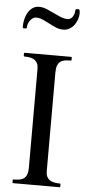

<svg xmlns="http://www.w3.org/2000/svg" viewBox="-62 -976 465 1010"><g transform="rotate(5 170.5 -470.5)"><path d="M292.5 -19.5Q296.4 -19.5 296.4 -15.6V-3.9Q296.4 -2.4 295.9 -1.2Q295.4 0 292.5 0H47.9Q45.4 0 44.7 -1.5Q43.9 -2.9 43.9 -3.9V-15.6Q43.9 -16.6 44.7 -18.1Q45.4 -19.5 47.9 -19.5Q64.9 -19.5 78.9 -21.7Q92.8 -23.9 102.5 -31.2Q112.3 -38.6 117.7 -52.2Q123 -65.9 123 -89.4V-610.4Q123 -627 117.9 -638.2Q112.8 -649.4 103.3 -656.2Q93.8 -663.1 79.8 -666Q65.9 -668.9 48.8 -668.9Q44.9 -668.9 44.9 -672.9V-684.6Q44.9 -688.5 48.8 -688.5H293.5Q295.9 -688.5 296.6 -687Q297.4 -685.5 297.4 -684.6V-672.9Q297.4 -671.9 296.6 -670.4Q295.9 -668.9 293.5 -668.9Q276.4 -668.9 262.5 -666.7Q248.5 -664.6 238.8 -657.2Q229 -649.9 223.6 -636.2Q218.3 -622.6 218.3 -599.1V-78.1Q218.3 -61.5 223.4 -50.3Q228.5 -39.1 238 -32.2Q247.6 -25.4 261.5 -22.5Q275.4 -19.5 292.5 -19.5ZM311.5 -941.4Q314 -941.4 315.2 -939Q316.4 -936.5 317.1 -933.3Q317.9 -930.2 318.1 -926.8Q318.4 -923.3 318.4 -921.4Q318.4 -905.3 313 -888.7Q307.6 -872.1 297.4 -858.4Q287.1 -844.7 272.5 -836.2Q257.8 -827.6 239.3 -827.6Q219.2 -827.6 200.7 -835.4Q182.1 -843.3 164.3 -852.8Q146.5 -862.3 128.4 -870.4Q110.4 -878.4 91.3 -878.4Q84.5 -878.4 76.9 -874Q69.3 -869.6 63 -862.1Q56.6 -854.5 52.5 -844.2Q48.3 -834 48.3 -822.3Q48.3 -818.4 45.9 -817.4Q43.5 -816.4 40.5 -816.4H30.3Q26.4 -816.4 26.4 -824.2Q26.4 -846.7 31.7 -867.2Q37.1 -887.7 46.9 -902.8Q56.6 -918 70.8 -927Q85 -936 102.5 -936Q123 -936 142.6 -928Q162.1 -919.9 181.4 -910.4Q200.7 -900.9 220 -892.8Q239.3 -884.8 258.3 -884.8Q267.1 -884.8 273.9 -889.6Q280.8 -894.5 285.4 -902.1Q290 -909.7 292.2 -918.5Q294.4 -927.2 294.4 -934.6Q294.4 -937.5 296.9 -939.5Q299.3 -941.4 302.2 -941.4Z"/></g></svg>

Font: Kurinto Book Core
Style: Regular
Weight: 400
Designer: Kurinto was developed by Clint Goss from a range of fonts that are compatible with the SIL Open Font License Version 1.1
Foundry: Clinton F. Goss
Version: Version 2.196; July 25, 2020